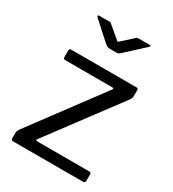

<svg xmlns="http://www.w3.org/2000/svg" viewBox="-181 -840 843 938"><g transform="rotate(30 241.0 -371.0)"><path d="M43 0Q36 0 33.5 -2.5Q31 -5 31 -12V-41Q31 -49 33.5 -54.5Q36 -60 43 -70L334 -461Q342 -471 329 -471H64Q58 -471 55.5 -473.5Q53 -476 53 -482V-519Q53 -530 63 -530H433Q442 -530 442 -520V-488Q442 -481 440 -475Q438 -469 432 -461L140 -70Q132 -59 143 -59H437Q448 -59 448 -50V-12Q448 -6 445 -3Q442 0 435 0H43ZM306 -735Q310 -740 314.5 -741Q319 -742 324 -742H383Q398 -742 384 -730L283 -637Q279 -634 275 -631Q271 -628 263 -628H224Q215 -628 210 -631Q205 -634 199 -638L97 -730Q92 -735 92.5 -738.5Q93 -742 99 -742H153Q160 -742 163 -741.5Q166 -741 171 -735L229 -686Q238 -677 241 -677.5Q244 -678 252 -686Z"/></g></svg>

Font: Libre Franklin Thin
Style: Regular
Weight: 400
Version: Version 3.000